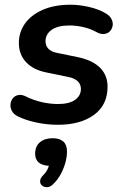

<svg xmlns="http://www.w3.org/2000/svg" viewBox="-20 -519 528 814"><path d="M226 10Q179 10 134.5 0.5Q90 -9 57 -25Q38 -34 30.5 -48.5Q23 -63 24.5 -77.5Q26 -92 34.5 -102.5Q43 -113 57.5 -116Q72 -119 90 -110Q122 -94 157 -86Q192 -78 226 -78Q273 -78 298 -95.5Q323 -113 323 -142Q323 -162 309 -175Q295 -188 268 -193L176 -212Q121 -223 90.5 -255.5Q60 -288 60 -337Q60 -382 85.5 -418.5Q111 -455 160.5 -477Q210 -499 280 -499Q316 -499 357.5 -489.5Q399 -480 429 -462Q446 -452 453 -437.5Q460 -423 457.5 -409.5Q455 -396 446 -386.5Q437 -377 422 -375Q407 -373 389 -383Q364 -397 334 -404Q304 -411 274 -411Q225 -411 199 -392.5Q173 -374 173 -344Q173 -326 184.5 -313Q196 -300 221 -295L313 -276Q373 -263 404.5 -231.5Q436 -200 436 -151Q436 -74 378.5 -32Q321 10 226 10ZM205 262Q193 274 180 274.5Q167 275 158.5 268Q150 261 150 249Q150 237 163 224Q177 210 183.5 194.5Q190 179 192 163L193 184Q162 184 145.5 171Q129 158 129 133Q129 101 149.5 84Q170 67 203 67Q233 67 248.5 81Q264 95 264 123Q264 147 256.5 173Q249 199 236 222Q223 245 205 262Z"/></svg>

Font: Nunito ExtraLight
Style: Italic
Weight: 200
Italic angle: -9°
Designer: Vernon Adams
Foundry: Vernon Adams
Version: Version 3.602